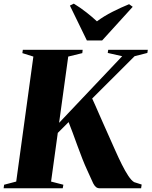

<svg xmlns="http://www.w3.org/2000/svg" viewBox="-42 -1010 814 1030"><path d="M-22.5 0 -20 -19 45 -36 137 -706.5 78 -725 80.5 -743H401.5L399.5 -725L324 -706.5L275 -351L613.5 -708.5L536 -726L538.5 -743H751L748.5 -726L680 -708.5L452.5 -481.5Q461.5 -462.5 470.2 -442.5Q479 -422.5 489 -399.5Q499 -376.5 511.5 -348.5Q524 -320.5 540 -284.5Q557.5 -245.5 575.5 -204.8Q593.5 -164 611.5 -128Q629.5 -92 646.2 -66.8Q663 -41.5 677.5 -33L718 -20L715 0H493Q481 0 473 -6.5Q465 -13 458.2 -26Q451.5 -39 443.8 -57.5Q436 -76 424.5 -100Q413.5 -123.5 400 -157.8Q386.5 -192 373 -229.2Q359.5 -266.5 347.2 -299.8Q335 -333 326 -355L268 -297L232 -36L298 -19L294.5 0ZM424 -793 333 -980 354 -990.5Q389 -969 421 -944Q453 -919 478 -895.5Q515.5 -923.5 562 -947Q608.5 -970.5 650.5 -987.5L670 -973.5L506 -793Z"/></svg>

Font: Merriweather 144pt Black
Style: Italic
Weight: 900
Italic angle: -7.8°
Version: Version 2.101